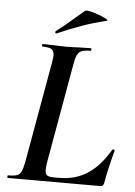

<svg xmlns="http://www.w3.org/2000/svg" viewBox="-55 -837 616 879"><g transform="rotate(5 252.5 -397.5)"><path d="M14 -12Q42 -12 55.5 -17Q69 -22 75.5 -36Q82 -50 88 -81L170 -544Q174 -570 174 -577Q174 -598 162 -605.5Q150 -613 120 -613Q118 -613 118 -619Q118 -625 120 -625L165 -624Q205 -622 229 -622Q253 -622 295 -624L342 -625Q344 -625 344 -619Q344 -613 342 -613Q314 -613 300.5 -607.5Q287 -602 280 -587.5Q273 -573 268 -543L187 -85Q184 -66 184 -53Q184 -34 192.5 -27.5Q201 -21 223 -21H249Q323 -21 379 -57.5Q435 -94 480 -171Q481 -172 484 -172Q492 -172 491 -168Q466 -75 456 -15Q454 -7 450.5 -3.5Q447 0 440 0H14Q12 0 12 -6Q12 -12 14 -12ZM178 -678Q174 -678 173 -682.5Q172 -687 175 -689Q205 -711 259 -758Q298 -791 300 -793Q306 -798 336.5 -789.5Q367 -781 390.5 -769.5Q414 -758 402 -756Q340 -741 288.5 -722.5Q237 -704 180 -679Z"/></g></svg>

Font: Cormorant Garamond
Style: Bold Italic
Weight: 700
Italic angle: -10°
Designer: Christian Thalmann (Catharsis Fonts)
Foundry: Catharsis Fonts
Version: Version 4.000